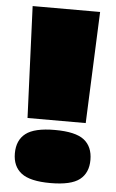

<svg xmlns="http://www.w3.org/2000/svg" viewBox="-54 -777 497 825"><g transform="rotate(5 195.0 -364.5)"><path d="M73 -259 53 -740H344L324 -259ZM32 -103Q32 -160 69.5 -189Q107 -218 195 -218Q284 -218 321 -189Q358 -160 358 -103Q358 -47 321 -18Q284 11 195 11Q107 11 69.5 -18Q32 -47 32 -103Z"/></g></svg>

Font: Georama ExtraExtended Black
Style: Regular
Weight: 900
Width: 8
Designer: Jean-Baptiste Levee
Foundry: Production Type
Version: Version 1.000